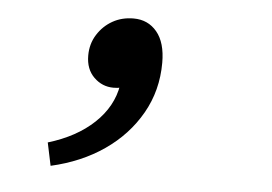

<svg xmlns="http://www.w3.org/2000/svg" viewBox="-37 -224 674 475"><g transform="rotate(5 300.0 13.5)"><path d="M104 204 92 147Q162 126 205.5 85Q249 44 258 -10L273 -93L302 -26Q293 -17 277.5 -9.5Q262 -2 242 -2Q214 -2 193.5 -22Q173 -42 173 -76Q173 -105 187.5 -128Q202 -151 225 -164Q248 -177 277 -177Q313 -177 335 -150.5Q357 -124 357 -74Q357 -5 324.5 52Q292 109 235.5 148Q179 187 104 204Z"/></g></svg>

Font: Source Code Pro SemiBold
Style: Italic
Weight: 600
Italic angle: -11°
Monospace: yes
Designer: Paul D. Hunt, Teo Tuominen
Foundry: Adobe Systems Incorporated
Version: Version 1.016;hotconv 1.0.116;makeotfexe 2.5.65601